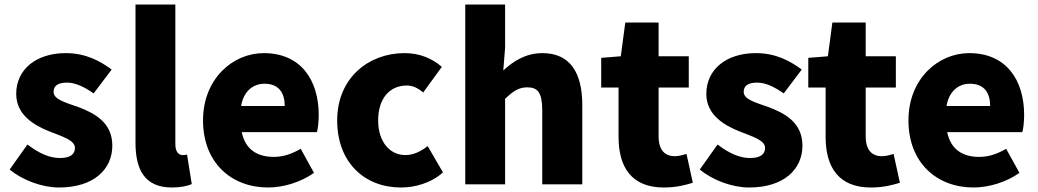

<svg xmlns="http://www.w3.org/2000/svg" viewBox="-20 -819 4612 853"><path d="M242 14C397 14 479 -67 479 -172C479 -275 400 -316 329 -343C270 -364 218 -377 218 -411C218 -438 238 -452 278 -452C316 -452 356 -432 396 -404L476 -510C426 -547 362 -583 272 -583C140 -583 52 -510 52 -402C52 -308 132 -262 200 -235C258 -212 313 -196 313 -162C313 -134 293 -117 246 -117C201 -117 154 -137 102 -177L23 -66C80 -18 168 14 242 14Z M744 14C783 14 813 7 832 -1L811 -132C801 -130 797 -130 791 -130C777 -130 759 -141 759 -178V-799H582V-185C582 -66 622 14 744 14Z M1171 14C1238 14 1316 -9 1375 -51L1316 -158C1275 -134 1237 -122 1196 -122C1124 -122 1070 -154 1054 -232H1388C1392 -245 1396 -277 1396 -308C1396 -464 1316 -583 1152 -583C1014 -583 882 -469 882 -284C882 -96 1008 14 1171 14ZM1051 -348C1063 -416 1106 -447 1155 -447C1220 -447 1245 -405 1245 -348Z M1761 14C1821 14 1893 -4 1948 -53L1880 -170C1851 -147 1817 -130 1781 -130C1711 -130 1660 -190 1660 -284C1660 -379 1709 -439 1787 -439C1812 -439 1834 -430 1860 -408L1943 -522C1900 -559 1846 -583 1777 -583C1618 -583 1478 -473 1478 -284C1478 -96 1601 14 1761 14Z M2047 0H2224V-380C2259 -413 2283 -431 2323 -431C2368 -431 2389 -408 2389 -330V0H2567V-352C2567 -494 2514 -583 2390 -583C2313 -583 2257 -544 2216 -506L2224 -607V-799H2047Z M2929 14C2987 14 3028 2 3058 -7L3030 -135C3016 -131 2996 -125 2978 -125C2936 -125 2906 -150 2906 -213V-430H3040V-569H2906V-719H2758L2738 -569L2651 -562V-430H2728V-211C2728 -76 2786 14 2929 14Z M3308 14C3463 14 3545 -67 3545 -172C3545 -275 3466 -316 3395 -343C3336 -364 3284 -377 3284 -411C3284 -438 3304 -452 3344 -452C3382 -452 3422 -432 3462 -404L3542 -510C3492 -547 3428 -583 3338 -583C3206 -583 3118 -510 3118 -402C3118 -308 3198 -262 3266 -235C3324 -212 3379 -196 3379 -162C3379 -134 3359 -117 3312 -117C3267 -117 3220 -137 3168 -177L3089 -66C3146 -18 3234 14 3308 14Z M3849 14C3907 14 3948 2 3978 -7L3950 -135C3936 -131 3916 -125 3898 -125C3856 -125 3826 -150 3826 -213V-430H3960V-569H3826V-719H3678L3658 -569L3571 -562V-430H3648V-211C3648 -76 3706 14 3849 14Z M4305 14C4372 14 4450 -9 4509 -51L4450 -158C4409 -134 4371 -122 4330 -122C4258 -122 4204 -154 4188 -232H4522C4526 -245 4530 -277 4530 -308C4530 -464 4450 -583 4286 -583C4148 -583 4016 -469 4016 -284C4016 -96 4142 14 4305 14ZM4185 -348C4197 -416 4240 -447 4289 -447C4354 -447 4379 -405 4379 -348Z"/></svg>

Font: Noto Sans CJK JP Black
Style: Regular
Weight: 900
Designer: Ryoko NISHIZUKA (kana & ideographs); Paul D. Hunt (Latin, Greek & Cyrillic); Wenlong ZHANG (bopomofo); Sandoll Communica
Foundry: Adobe Systems Incorporated
Version: Version 1.004;PS 1.004;hotconv 1.0.82;makeotf.lib2.5.63406